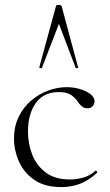

<svg xmlns="http://www.w3.org/2000/svg" viewBox="-20 -750 447 782"><path d="M230 12Q162 12 119.5 -17.5Q77 -47 57 -92.5Q37 -138 37 -185Q37 -235 56 -274Q75 -313 106.5 -340Q138 -367 176 -381Q214 -395 251 -395Q279 -395 305 -387.5Q331 -380 348 -367Q365 -354 365 -338Q365 -326 357.5 -317.5Q350 -309 336 -309Q322 -309 312 -318Q302 -327 296 -337Q284 -354 267.5 -364.5Q251 -375 219 -375Q158 -375 126 -330.5Q94 -286 94 -214Q94 -163 112 -118.5Q130 -74 167.5 -46.5Q205 -19 265 -19Q291 -19 318.5 -26.5Q346 -34 368 -54Q371 -56 374.5 -52Q378 -48 375 -46Q341 -15 306 -1.5Q271 12 230 12ZM298 -476Q300 -474 294.5 -472.5Q289 -471 288 -474L220 -653L151 -474Q150 -471 144.5 -472.5Q139 -474 140 -476L208 -725Q209 -730 219 -730Q229 -730 231 -725Z"/></svg>

Font: Cormorant Garamond Light Light
Style: Regular
Weight: 300
Version: Version 4.001